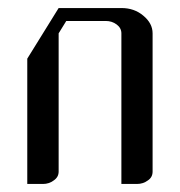

<svg xmlns="http://www.w3.org/2000/svg" viewBox="-20 -458 448 478"><path d="M47.9 0V-312L126 -438H282.2Q314.5 -438 336.9 -418.9Q359.9 -399.9 359.9 -375V-30.8Q359.9 -16.6 348.1 -8.8Q336.4 0 320.8 0H282.2V-375Q282.2 -388.2 270.5 -397Q258.8 -405.8 243.2 -405.8H145L126 -375V-30.8Q126 -17.1 113.8 -8.8Q102.1 0 86.9 0Z"/></svg>

Font: Hhenum
Style: Regular
Weight: 400
Designer: T. Christopher White
Version: Version 1.0